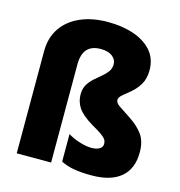

<svg xmlns="http://www.w3.org/2000/svg" viewBox="-113 -866 916 976"><g transform="rotate(15 345.0 -377.5)"><path d="M603 -582Q603 -538 585 -508Q567 -478 543.5 -458Q520 -438 502 -423.5Q484 -409 484 -395Q484 -379 504.5 -365.5Q525 -352 567 -324Q614 -293 638.5 -258Q663 -223 663 -166Q663 -80 610 -35Q557 10 456 10Q402 10 364 3.5Q326 -3 294 -19V-164Q319 -148 355 -136.5Q391 -125 419 -125Q445 -125 461 -134.5Q477 -144 477 -161Q477 -173 471.5 -182.5Q466 -192 448.5 -205Q431 -218 395 -238Q337 -273 316.5 -304.5Q296 -336 296 -373Q296 -404 308.5 -425Q321 -446 339.5 -462.5Q358 -479 376 -493.5Q394 -508 406.5 -525Q419 -542 419 -565Q419 -589 397.5 -606Q376 -623 336 -623Q241 -623 241 -517V0H60V-537Q60 -609 95 -660Q130 -711 192.5 -738Q255 -765 336 -765Q413 -765 473.5 -744Q534 -723 568.5 -682.5Q603 -642 603 -582Z"/></g></svg>

Font: Noto Sans Lao Looped SemiCondensed Black
Style: Regular
Weight: 900
Width: 4
Designer: Mark Frömberg, Ben Mitchell
Foundry: The Fontpad Ltd
Version: Version 1.002; ttfautohint (v1.8.4.7-5d5b)